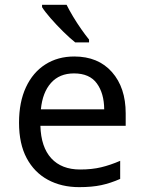

<svg xmlns="http://www.w3.org/2000/svg" viewBox="-20 -768 597 798"><path d="M154.8 -748H256.8Q267.6 -726.1 283.7 -699.2Q299.8 -672.4 317.6 -647Q335.4 -621.6 350.1 -603.5V-591.8H292.5Q270.5 -609.4 242.4 -637Q214.4 -664.6 190.2 -692.4Q166 -720.2 154.8 -738.3ZM288.6 -533.2Q388.2 -533.2 445.3 -468.5Q502.4 -403.8 502.4 -296.9V-245.1H147.9Q150.4 -156.7 193.1 -110.1Q235.8 -63.5 313 -63.5Q362.3 -63.5 400.6 -72.8Q439 -82 479.5 -99.6V-24.4Q439.5 -6.8 400.9 1.5Q362.3 9.8 309.1 9.8Q235.4 9.8 179 -20.8Q122.6 -51.3 90.8 -110.8Q59.1 -170.4 59.1 -257.8Q59.1 -343.8 87.9 -405.5Q116.7 -467.3 168.5 -500.2Q220.2 -533.2 288.6 -533.2ZM287.6 -462.9Q227.1 -462.9 191.9 -423.3Q156.7 -383.8 149.9 -313.5H413.1Q412.6 -380.4 382.3 -421.6Q352.1 -462.9 287.6 -462.9Z"/></svg>

Font: Lunasima
Style: Regular
Weight: 400
Designer: The DocRepair Project, Monotype Design Team
Foundry: Google
Version: Version 2.009